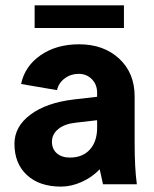

<svg xmlns="http://www.w3.org/2000/svg" viewBox="-20 -691 577 720"><path d="M493.2 0H366.2Q365.7 -2.9 360.1 -28.1Q354.5 -53.2 354 -56.2Q325.7 -26.4 286.4 -8.8Q247.1 8.8 209 8.8Q127.9 8.8 81.1 -34.4Q34.2 -77.6 34.2 -151.9Q34.2 -216.3 94 -261Q153.8 -305.7 255.9 -317.9L344.2 -328.1V-342.8Q344.2 -374 324.5 -394Q304.7 -414.1 274.9 -414.1Q245.6 -414.1 222.7 -397Q199.7 -379.9 193.8 -353L59.1 -376Q72.8 -442.4 131.8 -483.6Q190.9 -524.9 276.9 -524.9Q368.7 -524.9 426.8 -471.2Q484.9 -417.5 484.9 -329.1V-154.8Q484.9 -59.6 493.2 0ZM242.2 -100.1Q289.6 -100.1 316.9 -130.1Q344.2 -160.2 344.2 -211.9V-240.2L264.2 -231Q222.7 -226.6 198.7 -207.3Q174.8 -188 174.8 -159.2Q174.8 -132.3 193.1 -116.2Q211.4 -100.1 242.2 -100.1ZM109.9 -585.9V-670.9H444.8V-585.9Z"/></svg>

Font: LT Superior
Style: Bold
Weight: 400
Designer: Daniel Lyons
Foundry: LyonsType
Version: Version 1.000